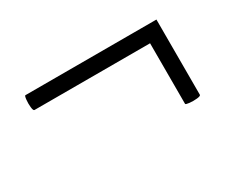

<svg xmlns="http://www.w3.org/2000/svg" viewBox="-49 -380 494 420"><g transform="rotate(-30 197.5 -170.0)"><path d="M364 -77Q364 -74 354.5 -73Q345 -72 335.5 -73Q326 -74 326 -76V-267H364ZM34 -229Q31 -229 30 -238.5Q29 -248 30 -257.5Q31 -267 33 -267H364V-229Z"/></g></svg>

Font: Cormorant Garamond Light Light
Style: Regular
Weight: 300
Version: Version 4.001